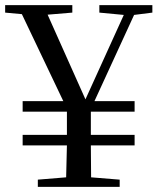

<svg xmlns="http://www.w3.org/2000/svg" viewBox="-25 -726 612 746"><path d="M63 -292H235V-202H63V-161H235L232 -37L122 -28V0H440V-28L329 -37L328 -161H498V-202H328V-292H498V-333H342L496 -668L567 -677V-706H361V-677L456 -668L307 -340L160 -669L256 -677V-706H-5V-677L60 -671L221 -333H63Z"/></svg>

Font: Noto Serif CJK SC Medium
Style: Regular
Weight: 500
Designer: Ryoko NISHIZUKA 西塚涼子 (kana & ideographs); Frank Grießhammer (Latin, Greek & Cyrillic); Wenlong ZHANG 张文龙 (bopomofo); San
Foundry: Adobe
Version: Version 2.001;hotconv 1.1.0;makeotfexe 2.6.0